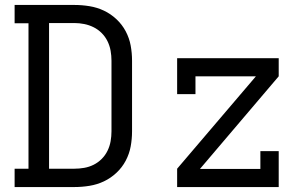

<svg xmlns="http://www.w3.org/2000/svg" viewBox="-20 -755 1240 775"><path d="M39 0V-74H95V-661H39V-735H280Q311 -735 341.5 -730Q372 -725 399.5 -712Q427 -699 450 -677.5Q473 -656 487.5 -628.5Q502 -601 507.5 -571Q513 -541 513 -510V-225Q513 -194 507.5 -164Q502 -134 487.5 -106.5Q473 -79 450 -57.5Q427 -36 399.5 -23Q372 -10 341.5 -5Q311 0 280 0ZM178 -74H280Q300 -74 320 -77.5Q340 -81 358 -90Q376 -99 390.5 -113.5Q405 -128 414 -146.5Q423 -165 426.5 -185Q430 -205 430 -225V-510Q430 -530 426.5 -550Q423 -570 414 -588.5Q405 -607 390.5 -621.5Q376 -636 358 -645Q340 -654 320 -658Q300 -662 280 -662H178ZM695 0V-74L1013 -447H769V-375H695V-520H1105V-447L787 -73H1031V-145H1105V0Z"/></svg>

Font: Iosevka Etoile
Style: Regular
Weight: 400
Designer: Belleve Invis
Foundry: Belleve Invis
Version: Version 33.2.4